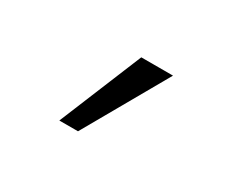

<svg xmlns="http://www.w3.org/2000/svg" viewBox="-65 -877 730 624"><g transform="rotate(30 300.0 -565.5)"><path d="M191 -410 319 -721H438L261 -410Z"/></g></svg>

Font: JetBrains Mono NL Light
Style: Italic
Weight: 300
Italic angle: -9°
Designer: Philipp Nurullin, Konstantin Bulenkov
Foundry: JetBrains
Version: Version 2.304; ttfautohint (v1.8.4.7-5d5b)